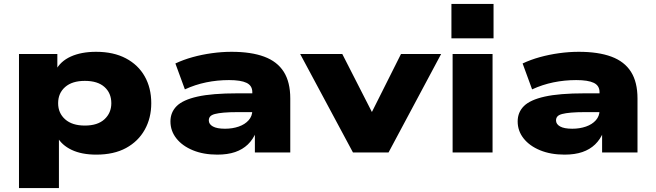

<svg xmlns="http://www.w3.org/2000/svg" viewBox="-20 -771 3318 971"><path d="M76 180V-498H270V-414H261Q285 -461 338 -485Q391 -509 466 -509Q554 -509 616.5 -476Q679 -443 712 -384.5Q745 -326 745 -249Q745 -174 712 -115Q679 -56 617.5 -22.5Q556 11 467 11Q393 11 342.5 -13Q292 -37 269 -79H278V180ZM409 -136Q474 -136 508.5 -168Q543 -200 543 -249Q543 -300 508.5 -331Q474 -362 409 -362Q345 -362 309.5 -331Q274 -300 274 -249Q274 -199 309.5 -167.5Q345 -136 409 -136Z M1079 11Q1009 11 955.5 -11Q902 -33 872 -71Q842 -109 842 -157Q842 -203 873.5 -234.5Q905 -266 979 -282.5Q1053 -299 1180 -299H1278V-204H1184Q1141 -204 1112.5 -201.5Q1084 -199 1067 -194.5Q1050 -190 1043 -182Q1036 -174 1036 -162Q1036 -143 1056.5 -131.5Q1077 -120 1118 -120Q1156 -120 1187.5 -131Q1219 -142 1237.5 -163Q1256 -184 1256 -212V-305Q1256 -338 1227 -352Q1198 -366 1138 -366Q1079 -366 1023 -354.5Q967 -343 915 -319L867 -450Q907 -469 954 -482Q1001 -495 1051.5 -502Q1102 -509 1151 -509Q1250 -509 1316 -484.5Q1382 -460 1415 -408Q1448 -356 1448 -273V0H1269V-102L1275 -103Q1260 -66 1233.5 -40.5Q1207 -15 1169 -2Q1131 11 1079 11Z M1765 0 1498 -498H1711L1880 -167H1842L2008 -498H2211L1945 0Z M2263 -577V-751H2476V-577ZM2269 0V-498H2471V0Z M2835 11Q2765 11 2711.5 -11Q2658 -33 2628 -71Q2598 -109 2598 -157Q2598 -203 2629.5 -234.5Q2661 -266 2735 -282.5Q2809 -299 2936 -299H3034V-204H2940Q2897 -204 2868.5 -201.5Q2840 -199 2823 -194.5Q2806 -190 2799 -182Q2792 -174 2792 -162Q2792 -143 2812.5 -131.5Q2833 -120 2874 -120Q2912 -120 2943.5 -131Q2975 -142 2993.5 -163Q3012 -184 3012 -212V-305Q3012 -338 2983 -352Q2954 -366 2894 -366Q2835 -366 2779 -354.5Q2723 -343 2671 -319L2623 -450Q2663 -469 2710 -482Q2757 -495 2807.5 -502Q2858 -509 2907 -509Q3006 -509 3072 -484.5Q3138 -460 3171 -408Q3204 -356 3204 -273V0H3025V-102L3031 -103Q3016 -66 2989.5 -40.5Q2963 -15 2925 -2Q2887 11 2835 11Z"/></svg>

Font: Nunito Sans 10pt Expanded Black
Style: Regular
Weight: 900
Width: 7
Designer: Vernon Adams
Foundry: Vernon Adams
Version: Version 3.101;gftools[0.9.27]